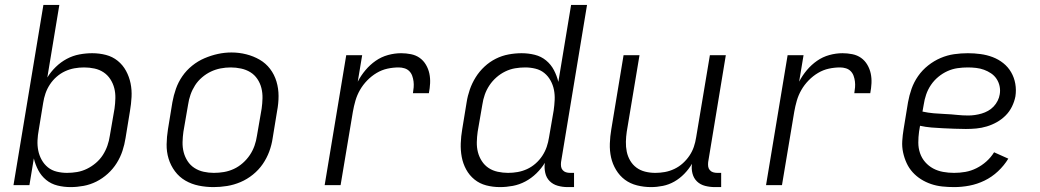

<svg xmlns="http://www.w3.org/2000/svg" viewBox="-20 -755 4240 783"><path d="M268 8Q240 8 214 1.5Q188 -5 168 -21.5Q148 -38 136 -61Q124 -84 118 -109L100 0H35L157 -735H222L173 -439Q187 -462 207.5 -482Q228 -502 252.5 -515Q277 -528 303.5 -533Q330 -538 356 -538Q385 -538 412 -531Q439 -524 460 -507Q481 -490 494 -466Q507 -442 512.5 -415Q518 -388 516.5 -359.5Q515 -331 510 -302L492 -192Q488 -166 479.5 -140Q471 -114 456 -90Q441 -66 419.5 -46.5Q398 -27 373 -14.5Q348 -2 321 3Q294 8 268 8ZM253 -50Q274 -50 294.5 -53.5Q315 -57 334.5 -66.5Q354 -76 371 -90.5Q388 -105 399.5 -123Q411 -141 418 -161Q425 -181 428 -202L447 -312Q450 -333 450.5 -354.5Q451 -376 446 -395.5Q441 -415 430 -432Q419 -449 402.5 -460Q386 -471 365.5 -475.5Q345 -480 323 -480Q323 -480 323 -480Q323 -480 323 -480Q303 -480 283.5 -476.5Q264 -473 245.5 -464.5Q227 -456 211 -442Q195 -428 183.5 -410.5Q172 -393 165.5 -374Q159 -355 156 -335L138 -225Q134 -204 133 -182.5Q132 -161 136 -141Q140 -121 150 -103Q160 -85 175.5 -72.5Q191 -60 211.5 -55Q232 -50 253 -50Z M851 8Q820 8 790.5 2Q761 -4 736 -18.5Q711 -33 693.5 -56.5Q676 -80 667.5 -108Q659 -136 659.5 -166.5Q660 -197 665 -228L683 -338Q688 -366 697.5 -393Q707 -420 723.5 -444Q740 -468 763.5 -487Q787 -506 814 -517.5Q841 -529 868.5 -535Q896 -541 924 -541Q955 -541 984.5 -533.5Q1014 -526 1039 -511.5Q1064 -497 1081.5 -474Q1099 -451 1107.5 -422.5Q1116 -394 1116 -363.5Q1116 -333 1110 -302L1092 -192Q1088 -164 1078 -137Q1068 -110 1051.5 -86Q1035 -62 1011.5 -43Q988 -24 961 -12.5Q934 -1 906 3.5Q878 8 851 8ZM852 -50Q873 -50 893.5 -53.5Q914 -57 933.5 -66Q953 -75 970 -90Q987 -105 999 -123Q1011 -141 1018 -161Q1025 -181 1028 -202L1047 -312Q1050 -333 1050.5 -354.5Q1051 -376 1046 -396Q1041 -416 1029.5 -433Q1018 -450 1001 -460.5Q984 -471 963 -475.5Q942 -480 921 -480Q900 -480 879.5 -476Q859 -472 840 -463Q821 -454 804 -439.5Q787 -425 775.5 -407Q764 -389 757 -369Q750 -349 747 -328L728 -218Q725 -197 724.5 -175.5Q724 -154 729 -134.5Q734 -115 745 -98Q756 -81 773 -70Q790 -59 810.5 -54.5Q831 -50 852 -50Z M1304 0 1392 -530H1457L1439 -422Q1452 -447 1470.5 -469Q1489 -491 1512 -507Q1535 -523 1562 -530.5Q1589 -538 1616 -538Q1636 -538 1656 -534Q1676 -530 1691.5 -519Q1707 -508 1717 -491Q1727 -474 1731 -455Q1735 -436 1734 -415.5Q1733 -395 1729 -375H1664Q1666 -387 1667 -399Q1668 -411 1666.5 -423Q1665 -435 1661 -446Q1657 -457 1649 -465Q1641 -473 1629.5 -476.5Q1618 -480 1606 -480Q1583 -480 1560 -475Q1537 -470 1516 -457.5Q1495 -445 1477.5 -427Q1460 -409 1448 -388Q1436 -367 1429.5 -344.5Q1423 -322 1419 -299L1369 0Z M2019 8Q1990 8 1963 1Q1936 -6 1915 -23Q1894 -40 1881 -64Q1868 -88 1863 -115Q1858 -142 1859 -170.5Q1860 -199 1865 -228L1883 -338Q1887 -364 1896 -390Q1905 -416 1920 -440Q1935 -464 1956 -483.5Q1977 -503 2002 -515.5Q2027 -528 2054 -533Q2081 -538 2107 -538Q2135 -538 2161 -531.5Q2187 -525 2207 -508.5Q2227 -492 2239 -469Q2251 -446 2257 -421L2309 -735H2374L2268 -94Q2267 -85 2268 -76.5Q2269 -68 2274.5 -61.5Q2280 -55 2288 -52.5Q2296 -50 2305 -50H2321V8H2295Q2274 8 2254.5 2.5Q2235 -3 2221.5 -16.5Q2208 -30 2203.5 -50.5Q2199 -71 2202 -91Q2188 -68 2167.5 -48Q2147 -28 2122.5 -15Q2098 -2 2071.5 3Q2045 8 2019 8ZM2052 -50Q2052 -50 2052 -50Q2052 -50 2052 -50Q2072 -50 2091.5 -53.5Q2111 -57 2129.5 -65.5Q2148 -74 2164 -88Q2180 -102 2191.5 -119.5Q2203 -137 2209.5 -156Q2216 -175 2219 -195L2238 -305Q2241 -326 2242 -347.5Q2243 -369 2239 -389Q2235 -409 2225 -427Q2215 -445 2199.5 -457.5Q2184 -470 2163.5 -475Q2143 -480 2122 -480Q2101 -480 2080.5 -476.5Q2060 -473 2040.5 -463.5Q2021 -454 2004.5 -439.5Q1988 -425 1976 -407Q1964 -389 1957 -369Q1950 -349 1947 -328L1928 -218Q1925 -197 1924.5 -175.5Q1924 -154 1929 -134.5Q1934 -115 1945 -98Q1956 -81 1972.5 -70Q1989 -59 2010 -54.5Q2031 -50 2052 -50Z M2635 8Q2606 8 2578 1Q2550 -6 2528.5 -22Q2507 -38 2492.5 -62Q2478 -86 2472 -113Q2466 -140 2467 -169.5Q2468 -199 2473 -228L2523 -530H2588L2536 -218Q2533 -198 2532.5 -177Q2532 -156 2536 -136.5Q2540 -117 2550 -100Q2560 -83 2575.5 -71.5Q2591 -60 2611 -55Q2631 -50 2652 -50Q2652 -50 2652.5 -50Q2653 -50 2653 -50Q2672 -50 2691.5 -53.5Q2711 -57 2730 -66Q2749 -75 2764.5 -89Q2780 -103 2791.5 -120Q2803 -137 2809.5 -156Q2816 -175 2819 -195L2875 -530H2940L2868 -94Q2867 -85 2868 -76.5Q2869 -68 2874.5 -61.5Q2880 -55 2888 -52.5Q2896 -50 2905 -50H2921V8H2895Q2875 8 2855.5 3Q2836 -2 2822.5 -15Q2809 -28 2804 -47.5Q2799 -67 2802 -87Q2789 -65 2770.5 -46Q2752 -27 2730 -14.5Q2708 -2 2683.5 3Q2659 8 2635 8Z M3104 0 3192 -530H3257L3239 -422Q3252 -447 3270.5 -469Q3289 -491 3312 -507Q3335 -523 3362 -530.5Q3389 -538 3416 -538Q3436 -538 3456 -534Q3476 -530 3491.5 -519Q3507 -508 3517 -491Q3527 -474 3531 -455Q3535 -436 3534 -415.5Q3533 -395 3529 -375H3464Q3466 -387 3467 -399Q3468 -411 3466.5 -423Q3465 -435 3461 -446Q3457 -457 3449 -465Q3441 -473 3429.5 -476.5Q3418 -480 3406 -480Q3383 -480 3360 -475Q3337 -470 3316 -457.5Q3295 -445 3277.5 -427Q3260 -409 3248 -388Q3236 -367 3229.5 -344.5Q3223 -322 3219 -299L3169 0Z M3871 8Q3847 8 3823 5.5Q3799 3 3777 -4.5Q3755 -12 3736 -24Q3717 -36 3702 -52.5Q3687 -69 3677.5 -89.5Q3668 -110 3663 -133Q3658 -156 3659.5 -180Q3661 -204 3665 -228L3683 -338Q3688 -366 3697.5 -393Q3707 -420 3724 -444.5Q3741 -469 3765 -488Q3789 -507 3816 -518.5Q3843 -530 3871 -534Q3899 -538 3927 -538Q3953 -538 3979 -534.5Q4005 -531 4028.5 -522Q4052 -513 4071.5 -497.5Q4091 -482 4103.5 -460.5Q4116 -439 4120.5 -413.5Q4125 -388 4121 -362Q4117 -341 4107 -320.5Q4097 -300 4081 -284Q4065 -268 4045.5 -257Q4026 -246 4004.5 -239.5Q3983 -233 3961.5 -231Q3940 -229 3919 -229Q3896 -229 3872.5 -230Q3849 -231 3825.5 -232Q3802 -233 3778.5 -235Q3755 -237 3732 -242L3728 -218Q3725 -196 3725 -173.5Q3725 -151 3732 -130.5Q3739 -110 3753 -94Q3767 -78 3785.5 -68Q3804 -58 3826 -54Q3848 -50 3871 -50Q3894 -50 3917 -54Q3940 -58 3962 -69Q3984 -80 4002.5 -96.5Q4021 -113 4034 -134L4092 -108Q4075 -80 4050 -56.5Q4025 -33 3995 -18.5Q3965 -4 3933.5 2Q3902 8 3871 8ZM3929 -284Q3942 -284 3956 -286Q3970 -288 3983.5 -292Q3997 -296 4009.5 -303Q4022 -310 4032 -320.5Q4042 -331 4048.5 -344Q4055 -357 4057 -370Q4060 -387 4056.5 -403.5Q4053 -420 4044 -433.5Q4035 -447 4021.5 -456Q4008 -465 3993 -470.5Q3978 -476 3961 -478Q3944 -480 3927 -480Q3906 -480 3885 -477Q3864 -474 3844 -465Q3824 -456 3806.5 -441.5Q3789 -427 3776.5 -408.5Q3764 -390 3757 -369.5Q3750 -349 3747 -328L3742 -300Q3765 -295 3788 -293Q3811 -291 3835 -290Q3859 -289 3882 -286.5Q3905 -284 3929 -284Z"/></svg>

Font: Iosevka Curly Light Extended
Style: Italic
Weight: 300
Width: 7
Italic angle: -9°
Monospace: yes
Designer: Belleve Invis
Foundry: Belleve Invis
Version: Version 11.1.0; ttfautohint (v1.8.3)